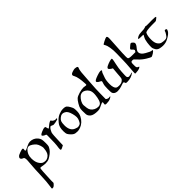

<svg xmlns="http://www.w3.org/2000/svg" viewBox="33 -1496 2672 2672"><g transform="rotate(-45 1369.5 -160.0)"><path d="M412.1 -189Q412.1 -147.5 407.5 -132.1Q402.8 -116.7 385.7 -91.6Q368.7 -66.4 339.6 -43.9Q310.5 -21.5 283 -6.8Q255.4 7.8 208 7.8Q188.5 7.8 131.3 -2.4Q111.8 -5.9 109.4 10.7Q104.5 43 101.3 125.5Q98.1 208 96.4 225.1Q94.7 242.2 96.4 256.6Q98.1 271 95.2 277.6Q92.3 284.2 74.2 302.2Q56.2 320.3 41.5 320.3Q26.9 320.3 24.7 316.7Q22.5 313 27.3 284.7Q40.5 204.1 44.4 77.9Q48.3 -48.3 55.9 -132.3Q63.5 -216.3 61 -231Q58.6 -245.6 54.4 -253.4Q50.3 -261.2 34.7 -266.6Q19 -272 12.5 -281.7Q5.9 -291.5 5.9 -301.3Q5.9 -308.6 17.8 -323Q29.8 -337.4 69.8 -351.1Q109.9 -364.7 117.7 -364.7Q125.5 -364.7 128.2 -363.8Q130.9 -362.8 133.8 -359.6Q136.7 -356.4 135.3 -344.5Q133.8 -332.5 133.5 -328.6Q133.3 -324.7 134 -321.8Q134.8 -318.8 136.2 -317.6Q137.7 -316.4 141.4 -316.4Q145 -316.4 149.2 -317.6Q153.3 -318.8 161.4 -322.3Q169.4 -325.7 207 -344Q244.6 -362.3 268.6 -362.3Q304.7 -362.3 333.5 -348.6Q362.3 -335 382.3 -310.5Q402.3 -286.1 407.2 -263.2Q412.1 -240.2 412.1 -189ZM343.3 -168.5Q343.3 -184.6 333 -216.3Q322.8 -248 308.3 -266.8Q293.9 -285.6 263.2 -306.9Q232.4 -328.1 208 -328.1Q186.5 -328.1 165.5 -306.4Q144.5 -284.7 131.3 -254.9Q118.2 -225.1 118.2 -181.2Q118.2 -145 126 -115.5Q133.8 -85.9 150.6 -62.7Q167.5 -39.6 185.8 -29.1Q204.1 -18.6 239.3 -18.6Q260.7 -18.6 285.2 -34.2Q309.6 -49.8 321.3 -71.8Q333 -93.8 338.1 -123.8Q343.3 -153.8 343.3 -168.5Z M763.7 -324.2Q763.7 -314.5 752.4 -309.8Q741.2 -305.2 712.9 -299.8Q684.6 -294.4 673.3 -294.4Q662.1 -294.4 647.5 -302.2Q632.8 -310.1 628.9 -310.1Q622.1 -310.1 611.3 -300.5Q600.6 -291 589.8 -272.7Q579.1 -254.4 573.7 -239.5Q568.4 -224.6 565.7 -178.7Q563 -132.8 560.1 -48.8L558.6 -2L528.8 13.7Q507.8 24.4 499.5 24.4Q489.3 24.4 489.3 9.3Q489.3 -5.9 490.5 -15.9Q491.7 -25.9 496.3 -58.8Q501 -91.8 502 -194.3L502.9 -258.3Q502.9 -271.5 489.7 -274.2Q476.6 -276.9 460.9 -288.6Q445.3 -300.3 445.3 -307.6Q445.3 -310.1 452.1 -318.4Q459 -326.7 488.8 -339.6Q518.6 -352.5 530 -355Q541.5 -357.4 551.5 -357.4Q561.5 -357.4 564 -355Q567.9 -352.1 573 -328.9Q578.1 -305.7 583 -305.7Q587.9 -305.7 611.6 -326.7Q635.3 -347.7 653.6 -357.7Q671.9 -367.7 675.3 -367.7Q682.1 -367.7 689 -355.2Q695.8 -342.8 713.1 -334.7Q730.5 -326.7 738.3 -326.7Q746.1 -326.7 754.9 -328.9Q763.7 -331.1 763.7 -324.2Z M1033.7 -200.7Q1033.7 -150.9 1014.2 -112.1Q994.6 -73.2 964.4 -45.4Q934.1 -17.6 899.4 -5.1Q864.7 7.3 843.3 7.3Q833 7.3 805.4 4.6Q777.8 2 750.5 -24.2Q723.1 -50.3 712.2 -70.6Q701.2 -90.8 701.2 -133.8Q701.2 -177.2 708 -202.6Q714.8 -228 725.6 -245.4Q736.3 -262.7 764.6 -293.2Q793 -323.7 835.4 -341.6Q877.9 -359.4 918 -359.4Q960.4 -359.4 976.6 -345.2Q992.7 -331.1 1009.5 -301Q1026.4 -271 1030 -255.9Q1033.7 -240.7 1033.7 -200.7ZM972.2 -142.1Q972.2 -171.4 961.4 -211.4Q950.7 -251.5 936 -274.7Q921.4 -297.9 899.7 -307.4Q877.9 -316.9 868.2 -316.9Q858.4 -316.9 846.7 -314.9Q835 -313 811.5 -295.2Q788.1 -277.3 778.8 -254.9Q769.5 -232.4 769.5 -179.7Q769.5 -127 788.3 -92.3Q807.1 -57.6 842 -44.4Q877 -31.2 887.2 -31.2Q897 -31.2 912.8 -36.4Q928.7 -41.5 936.5 -48.6Q944.3 -55.7 958.3 -84.2Q972.2 -112.8 972.2 -142.1Z M1506.3 -16.6Q1506.3 -10.3 1476.8 4.4Q1447.3 19 1397.5 19Q1382.3 19 1375 13.9Q1367.7 8.8 1372.6 -11Q1377.4 -30.8 1370.6 -35.2Q1363.8 -39.6 1326.4 -20.8Q1289.1 -2 1273.9 2Q1258.8 5.9 1243.7 5.9Q1158.7 5.9 1125.5 -21Q1092.3 -47.9 1090.3 -83.5Q1088.4 -119.1 1088.4 -145Q1088.4 -170.9 1092.3 -193.4Q1096.2 -215.8 1122.3 -259.8Q1148.4 -303.7 1168.9 -320.8Q1189.5 -337.9 1239.5 -353Q1289.6 -368.2 1331.1 -368.2Q1345.7 -368.2 1366.2 -363.3Q1387.2 -358.4 1386.2 -376L1385.3 -397.5Q1382.8 -449.7 1375 -493.2Q1365.2 -544.9 1353.3 -564.9Q1341.3 -585 1341.3 -595.2Q1341.3 -616.2 1377.4 -628.2Q1413.6 -640.1 1427.7 -640.1Q1441.9 -640.1 1456.1 -636.5Q1470.2 -632.8 1475.6 -626.2Q1481 -619.6 1473.6 -605.5Q1463.9 -587.4 1458.3 -535.6Q1452.6 -483.9 1449.5 -414.6Q1446.3 -345.2 1441.9 -299.8Q1437 -248.5 1435.5 -144.5L1434.1 -34.7Q1443.4 -25.9 1455.3 -21Q1467.3 -16.1 1477.5 -16.1Q1487.8 -16.1 1497.1 -18.3Q1506.3 -20.5 1506.3 -16.6ZM1374.5 -203.6Q1374.5 -246.1 1359.1 -272.9Q1343.8 -299.8 1318.4 -315.7Q1293 -331.5 1274.9 -331.5Q1240.2 -331.5 1216.1 -309.3Q1191.9 -287.1 1174.1 -255.6Q1156.2 -224.1 1156.2 -192.4Q1156.2 -175.8 1162.6 -133.3Q1167 -103 1183.1 -81.1Q1199.2 -59.1 1227.3 -44.9Q1255.4 -30.8 1287.6 -30.8Q1321.8 -30.8 1339.8 -55.9Q1357.9 -81.1 1366.2 -129.2Q1374.5 -177.2 1374.5 -203.6Z M1856.9 -80.6Q1856.9 -71.3 1857.2 -57.4Q1857.4 -43.5 1866.9 -34.9Q1876.5 -26.4 1887.2 -26.4Q1897.5 -26.4 1919.7 -31.7Q1941.9 -37.1 1947.8 -40.5Q1949.2 -41.5 1951.2 -38.6Q1951.7 -37.6 1951.7 -37.1Q1951.7 -34.7 1948.7 -32.7Q1895 9.3 1817.9 9.3Q1796.4 9.3 1792 5.6Q1787.6 2 1785.4 -6.6Q1783.2 -15.1 1779.5 -19.5Q1775.9 -23.9 1768.1 -23.9Q1764.2 -23.9 1753.7 -21.7Q1743.2 -19.5 1708.3 -6.8Q1673.3 5.9 1631.3 5.9Q1612.3 5.9 1595.7 -0.5Q1579.1 -6.8 1570.1 -17.1Q1561 -27.3 1556.9 -38.8Q1552.7 -50.3 1552.7 -115.2Q1552.7 -180.7 1563 -209.7Q1573.2 -238.8 1572.3 -244.6Q1571.3 -250.5 1568.4 -254.4Q1565.4 -258.3 1550.3 -264.2Q1535.2 -270 1522.7 -281.5Q1510.3 -293 1510.3 -301.3Q1510.3 -309.6 1526.1 -320.6Q1542 -331.5 1588.4 -347.4Q1634.8 -363.3 1654.3 -363.3Q1664.1 -363.3 1669.9 -362.1Q1675.8 -360.8 1677 -358.6Q1678.2 -356.4 1678.2 -355Q1678.2 -349.6 1669.4 -339.1Q1660.6 -328.6 1656.7 -314.5Q1652.8 -300.3 1636.5 -258.3Q1620.1 -216.3 1620.1 -140.6Q1620.1 -103.5 1628.7 -78.4Q1637.2 -53.2 1651.4 -43.7Q1665.5 -34.2 1697.3 -34.2Q1738.8 -34.2 1760.5 -48.8Q1782.2 -63.5 1787.8 -75Q1793.5 -86.4 1795.7 -114Q1797.9 -141.6 1800 -171.1Q1802.2 -200.7 1803.5 -211.4Q1804.7 -222.2 1808.1 -266.1Q1793 -272.9 1774.4 -287.4Q1755.9 -301.8 1755.9 -312Q1755.9 -328.1 1782.5 -341.6Q1809.1 -355 1839.6 -364.5Q1870.1 -374 1886.7 -374Q1894 -374 1894 -359.4Q1894 -344.7 1878.9 -277.8Q1863.8 -210.9 1860.4 -150.1Q1856.9 -89.4 1856.9 -80.6Z M2378.9 -54.7Q2378.9 -39.1 2344.5 -18.3Q2310.1 2.4 2300.3 2.4Q2290.5 2.4 2234.6 -31.2Q2178.7 -64.9 2138.9 -109.1Q2099.1 -153.3 2090.8 -153.3H2069.8Q2047.9 -153.3 2046.4 -119.1Q2045.9 -115.2 2046.4 -70.8Q2046.9 -42 2062.5 -34.4Q2078.1 -26.9 2079.8 -26.1Q2081.5 -25.4 2082.5 -23.9Q2084.5 -22.5 2081.5 -19.5Q2064.5 -2.9 2033 1.5Q2001.5 5.9 1987.5 5.9Q1973.6 5.9 1973.6 3.9Q1972.2 -16.6 1979.5 -99.6Q1986.8 -181.6 1987.8 -244.1Q1988.8 -306.6 1990.7 -374.3Q1992.7 -441.9 1982.9 -495.8Q1973.1 -549.8 1961.4 -567.4Q1949.7 -585 1949.7 -587.9Q1949.7 -595.2 1993.2 -617.2Q2036.6 -639.2 2049.3 -639.2Q2070.3 -639.2 2066.9 -585.4L2051.8 -327.1Q2046.4 -230.5 2054.7 -218.3Q2064.9 -204.1 2121.6 -204.1H2187Q2191.9 -204.1 2203.1 -229Q2203.1 -245.1 2170.4 -272.9Q2166.5 -276.4 2166.5 -280.3Q2166.5 -288.1 2179 -299.8Q2191.4 -311.5 2208 -325Q2224.6 -338.4 2231.7 -338.4Q2238.8 -338.4 2247.6 -332Q2256.3 -325.7 2265.4 -315.2Q2274.4 -304.7 2274.4 -293.9Q2274.4 -270.5 2244.1 -235.4Q2213.9 -200.2 2213.9 -176.8Q2213.9 -131.3 2279.5 -95Q2345.2 -58.6 2355 -58.6Q2378.9 -58.6 2378.9 -54.7Z M2466.3 -173.3Q2466.3 -111.3 2487.8 -79.6Q2509.3 -47.9 2537.1 -40.5Q2564.9 -33.2 2599.1 -33.2Q2620.6 -33.2 2634 -42Q2647.5 -50.8 2666.7 -81.1Q2686 -111.3 2686 -123.5Q2692.9 -131.8 2704.1 -134.3Q2707 -126.5 2715.3 -126.5Q2723.6 -126.5 2723.6 -118.7Q2723.6 -110.8 2714.1 -91.8Q2704.6 -72.8 2679.9 -53.7Q2655.3 -34.7 2615.7 -14.9Q2576.2 4.9 2525.4 4.9Q2501 4.9 2466.1 -2.4Q2431.2 -9.8 2412.6 -39.6Q2394 -69.3 2393.1 -99.6Q2392.1 -129.4 2398.9 -181.6Q2405.8 -233.9 2423.1 -263.4Q2440.4 -293 2440.4 -295.9Q2440.4 -298.8 2393.6 -298.8Q2346.7 -298.8 2346.7 -307.6Q2346.7 -315.9 2375.2 -330.3Q2403.8 -344.7 2452.1 -345Q2500.5 -345.2 2519.3 -353Q2538.1 -360.8 2543.2 -360.8Q2548.3 -360.8 2549.8 -358.4Q2551.3 -355 2579.6 -356L2667.5 -356.9Q2738.8 -357.9 2738.8 -346.2Q2738.8 -340.3 2717.3 -324.7L2703.1 -314.5Q2696.8 -308.6 2686.5 -308.6L2612.8 -308.1Q2497.1 -306.6 2486.3 -285.2Q2466.3 -243.2 2466.3 -173.3Z"/></g></svg>

Font: Eadui
Style: Medium
Weight: 500
Designer: Peter S. Baker
Version: Version 1.1